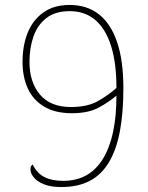

<svg xmlns="http://www.w3.org/2000/svg" viewBox="-20 -744 599 775"><path d="M227 11Q184 11 156.5 -0.5Q129 -12 116 -28.5Q103 -45 103 -60Q103 -68 105.5 -73Q108 -78 112 -80Q129 -45 159 -29.5Q189 -14 235 -14Q341 -14 395.5 -103Q450 -192 450 -358Q421 -333 379 -310Q337 -287 270 -287Q202 -287 157.5 -314Q113 -341 92 -387.5Q71 -434 71 -494Q71 -561 92 -612.5Q113 -664 155.5 -694Q198 -724 261 -724Q331 -724 379 -686.5Q427 -649 452.5 -574.5Q478 -500 478 -388Q478 -289 464 -214.5Q450 -140 420 -89.5Q390 -39 342.5 -14Q295 11 227 11ZM266 -312Q331 -312 372.5 -334.5Q414 -357 450 -389Q450 -489 428.5 -558Q407 -627 365 -663Q323 -699 261 -699Q203 -699 167 -671Q131 -643 115 -596.5Q99 -550 99 -494Q99 -412 141.5 -362Q184 -312 266 -312Z"/></svg>

Font: Noto Serif Tibetan Thin
Style: Regular
Weight: 250
Version: Version 2.103